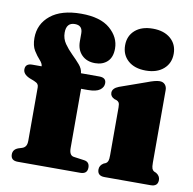

<svg xmlns="http://www.w3.org/2000/svg" viewBox="-80 -804 889 885"><g transform="rotate(10 364.0 -361.5)"><path d="M289 -104.5Q289 -69.5 311.5 -67L358.5 -60.5Q385.5 -57.5 385.5 -30Q385.5 0 352.5 0H60Q27 0 27 -29Q27 -52.5 52 -61.5L68 -66.5Q79.5 -70 85.2 -78.8Q91 -87.5 91 -104.5V-354Q91 -363 86.5 -369Q82 -375 68.5 -380.5L46.5 -389Q16 -402.5 16 -425Q16 -452.5 48.5 -452.5H92Q91.5 -465.5 77.8 -480.2Q64 -495 50.2 -517.2Q36.5 -539.5 36.5 -575.5Q36.5 -641 87 -682Q137.5 -723 230.5 -723Q320 -723 365.5 -683.8Q411 -644.5 411 -591.5Q411 -551 389 -530.2Q367 -509.5 331.5 -509.5Q292.5 -509.5 269 -533.2Q245.5 -557 245.5 -596.5V-634Q245.5 -671 209.5 -671Q169.5 -671 169.5 -624Q169.5 -596 185.2 -573.2Q201 -550.5 221.5 -530.5Q242 -510.5 258.2 -491.8Q274.5 -473 276 -452.5H362Q394 -452.5 394 -426.5Q394 -407.5 376.8 -394.8Q359.5 -382 320.5 -382H289ZM567.5 -516.5Q515 -516.5 484.5 -543.5Q454 -570.5 454 -615Q454 -659 484.5 -685.8Q515 -712.5 567.5 -712.5Q619.5 -712.5 650.5 -685.8Q681.5 -659 681.5 -615Q681.5 -570.5 650.5 -543.5Q619.5 -516.5 567.5 -516.5ZM674 -444V-104.5Q674 -84.5 677 -76.8Q680 -69 686.5 -65L697 -60.5Q715.5 -49 715.5 -30Q715.5 0 682 0H466Q432.5 0 432.5 -30Q432.5 -49 451 -60.5L461.5 -65Q468 -69 471 -76.8Q474 -84.5 474 -104.5V-327.5Q474 -343.5 470.2 -349.8Q466.5 -356 458.5 -359L448.5 -362Q429.5 -371 429.5 -388.5Q429.5 -409.5 459 -421L582 -464.5Q620.5 -479.5 640 -479.5Q656 -479.5 665 -469.5Q674 -459.5 674 -444Z"/></g></svg>

Font: Fraunces 72pt S050 Black
Style: Regular
Weight: 900
Version: Version 1.000; ttfautohint (v1.8.3)